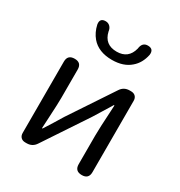

<svg xmlns="http://www.w3.org/2000/svg" viewBox="-188 -942 1007 1072"><g transform="rotate(30 315.5 -405.5)"><path d="M131 0Q113 0 102.5 -10.5Q92 -21 92 -39V-499Q92 -543 137 -543Q181 -543 181 -499V-316Q181 -279 176 -191Q173 -141 172 -116H176Q212 -172 248 -232L434 -512Q454 -543 491 -543H500Q518 -543 528.5 -532.5Q539 -522 539 -504V-271V-44Q539 0 495 0Q450 0 450 -44V-227Q450 -274 457 -390Q458 -415 459 -428H455Q451 -422 443 -408Q399 -338 383 -311L197 -31Q177 0 140 0ZM319 -641Q232 -641 187 -694Q160 -726 150 -772Q144 -811 182 -811Q199 -811 210.5 -799.5Q222 -788 224 -769Q241 -694 319 -694Q394 -694 413 -768Q418 -811 454 -811Q493 -811 488 -771Q476 -713 437 -680Q393 -641 319 -641Z"/></g></svg>

Font: GenSenRounded TW R
Style: Regular
Weight: 400
Version: Version 1.501;PS 1;hotconv 16.6.51;makeotf.lib2.5.65220